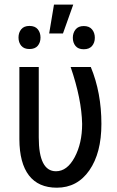

<svg xmlns="http://www.w3.org/2000/svg" viewBox="-20 -827 521 856"><path d="M152.8 -528.3V-214.4Q152.8 -63.5 229.5 -63.5Q279.3 -63.5 312.7 -125.7Q346.2 -188 346.2 -274.4Q343.8 -386.2 294.9 -528.3H384.8Q432.1 -414.1 432.1 -274.4Q432.1 -145 378.4 -67.6Q324.7 9.8 233.4 9.8Q151.4 9.8 109.1 -44.9Q66.9 -99.6 66.4 -206.1V-528.3ZM304.7 -658.7Q304.7 -680.2 316.9 -695.6Q329.1 -710.9 353.5 -710.9Q377.9 -710.9 390.4 -695.8Q402.8 -680.7 402.8 -658.7Q402.8 -636.7 390.4 -622.1Q377.9 -607.4 353.5 -607.4Q328.6 -607.4 316.7 -622.1Q304.7 -636.7 304.7 -658.7ZM111.3 -711.4Q136.2 -711.4 148.4 -696.5Q160.6 -681.6 160.6 -659.7Q160.6 -637.7 148.4 -623Q136.2 -608.4 111.3 -608.4Q86.9 -608.4 74.7 -623Q62.5 -637.7 62.5 -659.7Q62.5 -681.6 74.7 -696.5Q86.9 -711.4 111.3 -711.4ZM220.7 -806.6H306.6L260.7 -677.7H199.2Z"/></svg>

Font: MAUL Condensed
Style: Condensed Regular
Weight: 400
Designer: MAUL
Version: Version 1.0; 2020; ttfautohint (v1.8.3)